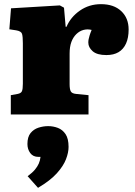

<svg xmlns="http://www.w3.org/2000/svg" viewBox="-20 -551 649 924"><path d="M32 0V-93L65 -99Q81 -102 85.5 -112Q90 -122 90 -148V-343Q90 -375 86 -388Q82 -401 58 -405L25 -410L33 -511L268 -525L288 -514L296 -422H300Q320 -469 364.5 -500Q409 -531 466 -531Q528 -531 563.5 -497.5Q599 -464 599 -409Q599 -369 586.5 -341.5Q574 -314 550.5 -300Q527 -286 492 -286Q447 -286 426 -304.5Q405 -323 405 -346Q405 -355 406.5 -362Q408 -369 411 -379.5Q414 -390 421 -407Q401 -412 382 -407Q363 -402 347.5 -387Q332 -372 323.5 -349Q315 -326 315 -293V-146Q315 -122 320.5 -111.5Q326 -101 346 -99L406 -93V0ZM163 353 113 297Q136 280 148 265.5Q160 251 166.5 236.5Q173 222 175 204H165Q139 204 125.5 185.5Q112 167 112 142Q112 108 127 89.5Q142 71 165 63.5Q188 56 212 56Q236 56 258.5 64.5Q281 73 295.5 94.5Q310 116 310 156Q310 183 297.5 215.5Q285 248 253.5 283Q222 318 163 353Z"/></svg>

Font: Literata Black
Style: Regular
Weight: 900
Designer: Latin by Veronika Burian and Jose Scaglione. Greek by Irene Vlachou. Cyrillic by Vera Evstafieva.
Foundry: TypeTogether
Version: Version 3.103;gftools[0.9.29]